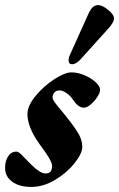

<svg xmlns="http://www.w3.org/2000/svg" viewBox="-44 -722 469 756"><path d="M-24 -61Q-24 -88 -12 -106.5Q0 -125 21 -125Q28 -125 39.5 -114Q51 -103 63 -90Q67 -86 81.5 -71.5Q96 -57 110 -48Q124 -39 135 -39Q149 -39 155 -46.5Q161 -54 161 -70Q161 -89 112 -154Q64 -221 64 -273Q64 -305 95.5 -343.5Q127 -382 169 -409.5Q211 -437 237 -437Q263 -437 289.5 -425.5Q316 -414 333 -398Q350 -382 350 -369Q350 -357 339 -340Q328 -323 313 -310.5Q298 -298 286 -298Q264 -298 243 -330Q233 -345 218 -355.5Q203 -366 190 -366Q177 -366 170 -357.5Q163 -349 163 -339Q163 -331 172 -318.5Q181 -306 199 -285L220 -259Q254 -216 267 -192Q280 -168 280 -144Q280 -118 250 -80Q220 -42 173.5 -14Q127 14 79 14Q32 14 4 -6.5Q-24 -27 -24 -61ZM226 -485Q226 -495 230 -503L303 -665Q312 -685 321 -693.5Q330 -702 342 -702Q359 -702 382 -683Q405 -664 405 -650Q405 -634 382 -609L271 -486Q254 -469 240 -469Q226 -469 226 -485Z"/></svg>

Font: EB Garamond ExtraBold
Style: Italic
Weight: 800
Italic angle: -17.2°
Designer: Georg Duffner and Octavio Pardo
Foundry: Georg Duffner
Version: Version 1.000